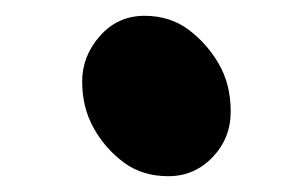

<svg xmlns="http://www.w3.org/2000/svg" viewBox="-20 -491 390 243"><path d="M84 -388Q84 -420 106.5 -445.5Q129 -471 163 -471Q195 -471 218.5 -453.5Q242 -436 257 -410Q272 -384 272 -350Q272 -316 249 -292Q226 -268 193 -268Q160 -268 136.5 -285.5Q113 -303 98.5 -329Q84 -355 84 -388Z"/></svg>

Font: ToneOZ-Pinyin-WenKai-Medium
Style: Medium
Weight: 700
Designer: Fontworks Inc.
Foundry: ToneOZ
Version: Version 0.240331